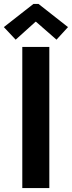

<svg xmlns="http://www.w3.org/2000/svg" viewBox="-35 -959 367 979"><path d="M78.7 0V-719.7H216.5V0ZM44.9 -756.7 -15.4 -820.8 135.4 -938.9H161.4L311.7 -820.8L253.1 -756.7L148.3 -848.3H146.5Z"/></svg>

Font: Reddit Sans Condensed
Style: Regular
Weight: 400
Designer: Stephen Hutchings
Foundry: Reddit
Version: Version 1.014